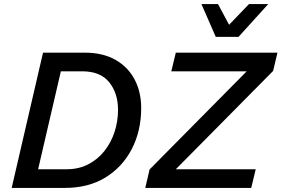

<svg xmlns="http://www.w3.org/2000/svg" viewBox="-20 -917 1374 937"><path d="M37 0 190 -660H394Q481 -660 542.5 -625.5Q604 -591 636.5 -530Q669 -469 669 -390Q669 -278 623 -189.5Q577 -101 494 -50.5Q411 0 298 0ZM166 -91H305Q364 -91 410.5 -115Q457 -139 489.5 -180Q522 -221 539 -273Q556 -325 556 -381Q556 -462 513 -515.5Q470 -569 381 -569H277ZM689 0 710 -90 1184 -569H816L838 -660H1334L1313 -571L838 -91H1228L1206 0ZM1033 -737 963 -897H1044L1098 -796L1195 -897H1289L1144 -737Z"/></svg>

Font: Work Sans Medium
Style: Italic
Weight: 500
Italic angle: -13°
Designer: Wei Huang
Foundry: Wei Huang
Version: Version 2.012; ttfautohint (v1.8.3)